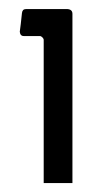

<svg xmlns="http://www.w3.org/2000/svg" viewBox="-20 -411 208 431"><path d="M142.6 0Q127 0 78.1 0Q78.1 -80.1 78.1 -321.3Q78.1 -324.2 75.2 -327.1Q72.3 -330.1 69.3 -330.1Q57.6 -330.1 33.2 -330.1Q25.4 -330.1 24.4 -339.8Q26.4 -353.5 29.3 -381.8Q30.3 -390.6 38.1 -390.6Q69.3 -390.6 131.8 -390.6Q142.6 -389.6 142.6 -379.9Q142.6 -252.9 142.6 0Z"/></svg>

Font: Lega 2020-21MOD
Style: Regular
Weight: 400
Designer: SIL Open Font License
Foundry: SIL Open Font License
Version: Version 1.00;July 1, 2020;FontCreator 13.0.0.2670 32-bit